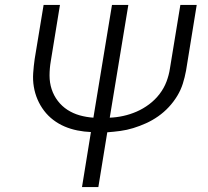

<svg xmlns="http://www.w3.org/2000/svg" viewBox="-20 -755 840 775"><path d="M311 0 347 -222Q320 -223 292.5 -228.5Q265 -234 240.5 -244.5Q216 -255 195 -271Q174 -287 158 -308Q142 -329 131.5 -353.5Q121 -378 116.5 -405Q112 -432 114 -460.5Q116 -489 120 -517L156 -735H222L185 -508Q180 -479 180 -450Q180 -421 188.5 -395Q197 -369 213.5 -347.5Q230 -326 252.5 -311.5Q275 -297 301.5 -289.5Q328 -282 357 -280L432 -735H498L423 -280Q450 -281 477.5 -287Q505 -293 531.5 -304.5Q558 -316 582 -334Q606 -352 624 -375.5Q642 -399 652 -425.5Q662 -452 666 -479L708 -735H774L731 -470Q726 -443 718 -417.5Q710 -392 695.5 -368Q681 -344 661.5 -323Q642 -302 618.5 -285.5Q595 -269 569.5 -257.5Q544 -246 518 -238Q492 -230 466 -226.5Q440 -223 413 -221L377 0Z"/></svg>

Font: Iosevka Aile Light
Style: Italic
Weight: 300
Italic angle: -9°
Designer: Belleve Invis
Foundry: Belleve Invis
Version: Version 31.1.0; ttfautohint (v1.8.4)